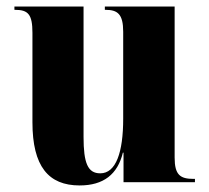

<svg xmlns="http://www.w3.org/2000/svg" viewBox="-20 -556 639 586"><path d="M223 10C296 10 339 -24 355 -90H357V0H575V-10H571C530 -10 513 -22 513 -75V-536H300V-526H302C339 -526 356 -513 356 -459V-194C356 -91 334 -27 286 -27C248 -27 235 -58 235 -138V-536H24V-526H26C66 -526 79 -512 79 -456V-183C79 -48 128 10 223 10Z"/></svg>

Font: Noto Serif Display Condensed ExtraBold
Style: Regular
Weight: 800
Width: 3
Designer: Monotype Design Team
Foundry: Monotype Imaging Inc.
Version: Version 2.009